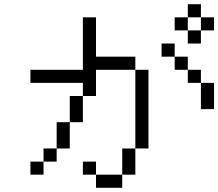

<svg xmlns="http://www.w3.org/2000/svg" viewBox="-20 -895 1040 915"><path d="M1000 -750V-812.5H937.5V-750H875V-687.5H937.5V-750ZM437.5 -62.5V0H562.5V-62.5ZM437.5 -62.5V-125H375V-62.5ZM562.5 -62.5H625Q625 -62.5 625 -187.5H562.5Q562.5 -187.5 562.5 -62.5ZM187.5 -125H125V-62.5H187.5ZM187.5 -125H250V-187.5H187.5ZM250 -187.5H312.5Q312.5 -187.5 312.5 -312.5H250Q250 -312.5 250 -187.5ZM625 -187.5H687.5Q687.5 -187.5 687.5 -562.5H625Q625 -562.5 625 -187.5ZM312.5 -312.5H375Q375 -312.5 375 -437.5H312.5Q312.5 -437.5 312.5 -312.5ZM375 -437.5H437.5Q437.5 -437.5 437.5 -562.5H625V-625H437.5V-812.5H375Q375 -812.5 375 -562.5H125V-500H375ZM937.5 -500Q937.5 -500 937.5 -375H1000Q1000 -375 1000 -500ZM937.5 -500V-562.5H875V-500ZM875 -562.5V-625H812.5V-562.5ZM812.5 -625V-687.5H750V-625ZM875 -750V-812.5H812.5V-750ZM875 -812.5H937.5V-875H875Z"/></svg>

Font: BFUnifontExMono
Style: Regular
Weight: 500
Version: Version 15.0.06